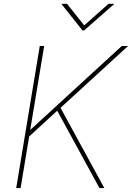

<svg xmlns="http://www.w3.org/2000/svg" viewBox="-20 -963 676 983"><path d="M126.5 -261.7 121.1 -285.2Q155.8 -316.9 187.5 -345.9Q219.2 -375 251 -404.1Q282.7 -433.1 316.9 -464.8L603.5 -727.5H635.7L282.7 -404.3L275.9 -398.9ZM63 0 183.6 -727.5H206.1L163.1 -468.8L133.3 -289.1L130.9 -273.4L85.4 0ZM489.3 0 269 -403.3 287.1 -416 514.2 0ZM323.2 -943.4 411.1 -833 535.6 -943.4H563.5L563 -940.9L410.6 -807.1H402.3L295.9 -940.9L296.4 -943.4Z"/></svg>

Font: Inter 17pt Thin
Style: Italic
Weight: 250
Italic angle: -9.3988°
Version: Version 4.001;git-66647c0bb